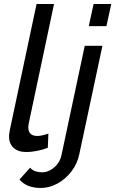

<svg xmlns="http://www.w3.org/2000/svg" viewBox="-20 -750 574 956"><path d="M112 7Q71 7 48 -13.5Q25 -34 25 -71Q25 -79 26.5 -87Q28 -95 29 -103L162 -730H249L123 -135Q122 -130 121.5 -125.5Q121 -121 121 -116Q121 -73 166 -73Q177 -73 192.5 -76.5Q208 -80 221 -85L218 -14Q196 -5 165.5 1Q135 7 112 7ZM183 186Q150 186 123 176Q96 166 77 144L130 85Q141 98 157 103Q173 108 190 108Q210 108 230.5 97Q251 86 266 66.5Q281 47 286 23L402 -522H490L375 17Q365 66 335 104.5Q305 143 265 164.5Q225 186 183 186ZM446 -730H534L510 -620H422Z"/></svg>

Font: Raleway Thin Medium
Style: Italic
Weight: 500
Italic angle: -12°
Version: Version 4.026